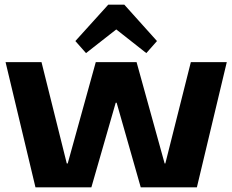

<svg xmlns="http://www.w3.org/2000/svg" viewBox="-20 -808 1002 828"><path d="M4 -540H159L268 -103H272L393 -540H569L690 -103H693L803 -540H958L829 0H587L483 -365H479L374 0H133ZM305 -631 447 -788H516L657 -631L611 -579L437 -716H526L351 -579Z"/></svg>

Font: Pathway Extreme 28pt
Style: Bold
Weight: 700
Designer: Eduardo Rodriguez Tunni
Foundry: Eduardo Rodriguez Tunni
Version: Version 1.001;gftools[0.9.26]